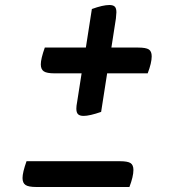

<svg xmlns="http://www.w3.org/2000/svg" viewBox="-20 -614 741 767"><path d="M570 -321H408L384 -167Q338 -151 314 -151Q299 -151 292 -157.5Q285 -164 285 -180Q285 -191 288 -206L306 -321H198Q167 -321 155 -329Q143 -337 143 -357Q143 -379 159 -424H323L347 -578Q391 -594 417 -594Q432 -594 438.5 -587.5Q445 -581 445 -565Q445 -560 443 -540L425 -424H532Q563 -424 574.5 -416.5Q586 -409 586 -389Q586 -363 570 -321ZM70 97Q70 75 86 30H459Q490 30 501.5 37.5Q513 45 513 65Q513 91 497 133H125Q94 133 82 125Q70 117 70 97Z"/></svg>

Font: Lemonada Light
Style: Regular
Weight: 300
Designer: Mohamed Gaber (Arabic) Eduardo Tunni (Latin)
Foundry: Kief Type Foundry
Version: Version 3.006